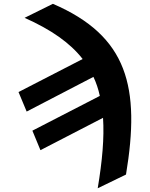

<svg xmlns="http://www.w3.org/2000/svg" viewBox="-20 -791 800 1024"><path d="M262.1 -770.6 111.2 -696C252.5 -632.8 353.3 -562.9 420.8 -476.2L78.8 -300.1L122.2 -196L478.3 -381C493.3 -349.4 504.6 -315.7 512.4 -279.5L152.7 -94.1L195.7 9.9L529.5 -162.6C536.6 -56.8 525.6 66.8 501.1 213.1L652 139.9C729.4 -326.3 661.6 -598.7 262.1 -770.6Z"/></svg>

Font: Margiela Sans
Style: Bold Italic
Weight: 700
Italic angle: -9.39999°
Designer: Stefan Endress, Andreas Faust
Version: Version 1.100;FEAKit 1.0